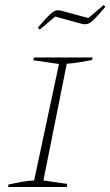

<svg xmlns="http://www.w3.org/2000/svg" viewBox="-20 -745 440 765"><path d="M12 0 14 -10Q41 -16 66.5 -20.5Q92 -25 116 -26L215 -490L113 -505L115 -516H349L347 -506Q315 -500 293.5 -496.5Q272 -493 246 -491L153 -26L248 -12L246 0ZM138 -627 131 -635Q163 -673 179 -687.5Q195 -702 204.5 -703.5Q214 -705 225 -702L332 -673L393 -725L400 -718Q371 -684 355.5 -668.5Q340 -653 329.5 -650Q319 -647 306 -650L200 -679Z"/></svg>

Font: Piazzolla SC Thin
Style: Italic
Weight: 100
Italic angle: -11.3°
Designer: Juan Pablo del Peral
Foundry: Huerta Tipografica
Version: Version 1.330